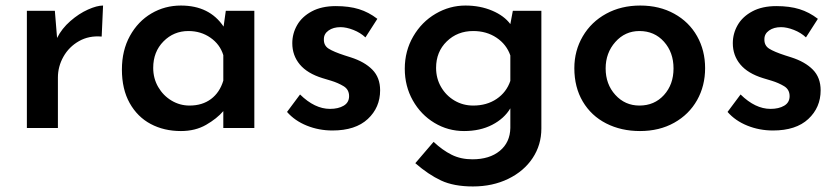

<svg xmlns="http://www.w3.org/2000/svg" viewBox="-20 -462 3029 693"><path d="M352 -442 347 -330Q301 -334 265 -313.5Q229 -293 209 -257.5Q189 -222 189 -182V0H77V-423H178L186 -325Q203 -359 234 -386Q265 -413 297.5 -427.5Q330 -442 352 -442Z M898 -423V0H786V-61Q763 -34 724 -11.5Q685 11 633 11Q572 11 524 -14.5Q476 -40 448 -90Q420 -140 420 -211Q420 -280 449 -332.5Q478 -385 526.5 -413.5Q575 -442 633 -442Q736 -442 787 -366L795 -423ZM786 -171V-263Q774 -302 739.5 -326Q705 -350 660 -350Q607 -350 570 -312.5Q533 -275 533 -217Q533 -179 551 -148Q569 -117 599 -99Q629 -81 664 -81Q710 -81 741.5 -104.5Q773 -128 786 -171Z M1016 -58 1063 -121Q1116 -69 1171 -69Q1201 -69 1220.5 -80.5Q1240 -92 1240 -115Q1240 -139 1220 -151Q1200 -163 1175.5 -170.5Q1151 -178 1144 -180Q1089 -197 1062 -229.5Q1035 -262 1035 -306Q1035 -341 1052.5 -371.5Q1070 -402 1105.5 -421Q1141 -440 1192 -440Q1240 -440 1275.5 -429Q1311 -418 1342 -394L1299 -327Q1281 -344 1255.5 -354Q1230 -364 1209 -364Q1183 -364 1166 -352Q1149 -340 1149 -321Q1148 -298 1166 -286.5Q1184 -275 1224 -262Q1241 -257 1246 -255Q1296 -239 1324 -210.5Q1352 -182 1352 -136Q1352 -74 1307.5 -32.5Q1263 9 1180 9Q1131 9 1087.5 -8.5Q1044 -26 1016 -58Z M1934 -423V2Q1934 61 1902.5 108.5Q1871 156 1814.5 183.5Q1758 211 1687 211Q1618 211 1572 189.5Q1526 168 1479 127L1545 50Q1577 80 1610 96.5Q1643 113 1685 113Q1747 113 1784 82.5Q1821 52 1822 0V-71Q1800 -34 1756.5 -11.5Q1713 11 1655 11Q1597 11 1548 -18.5Q1499 -48 1470 -99.5Q1441 -151 1441 -214Q1441 -278 1471.5 -330.5Q1502 -383 1552.5 -412.5Q1603 -442 1660 -442Q1713 -442 1756.5 -423.5Q1800 -405 1822 -375L1831 -423ZM1822 -170V-262Q1808 -302 1772 -326Q1736 -350 1688 -350Q1631 -350 1592.5 -312.5Q1554 -275 1554 -217Q1554 -179 1572 -148Q1590 -117 1620.5 -99Q1651 -81 1688 -81Q1737 -81 1772.5 -105Q1808 -129 1822 -170Z M2291 -442Q2360 -442 2413.5 -412.5Q2467 -383 2496 -331.5Q2525 -280 2525 -216Q2525 -152 2496 -100.5Q2467 -49 2413.5 -19Q2360 11 2290 11Q2222 11 2168 -16.5Q2114 -44 2083.5 -95.5Q2053 -147 2053 -216Q2053 -279 2083.5 -331Q2114 -383 2168 -412.5Q2222 -442 2291 -442ZM2288 -81Q2342 -81 2376.5 -119Q2411 -157 2411 -215Q2411 -273 2376.5 -311.5Q2342 -350 2288 -350Q2236 -350 2201 -310.5Q2166 -271 2166 -215Q2166 -158 2201 -119.5Q2236 -81 2288 -81Z M2606 -58 2653 -121Q2706 -69 2761 -69Q2791 -69 2810.5 -80.5Q2830 -92 2830 -115Q2830 -139 2810 -151Q2790 -163 2765.5 -170.5Q2741 -178 2734 -180Q2679 -197 2652 -229.5Q2625 -262 2625 -306Q2625 -341 2642.5 -371.5Q2660 -402 2695.5 -421Q2731 -440 2782 -440Q2830 -440 2865.5 -429Q2901 -418 2932 -394L2889 -327Q2871 -344 2845.5 -354Q2820 -364 2799 -364Q2773 -364 2756 -352Q2739 -340 2739 -321Q2738 -298 2756 -286.5Q2774 -275 2814 -262Q2831 -257 2836 -255Q2886 -239 2914 -210.5Q2942 -182 2942 -136Q2942 -74 2897.5 -32.5Q2853 9 2770 9Q2721 9 2677.5 -8.5Q2634 -26 2606 -58Z"/></svg>

Font: Josefin Sans SemiBold
Style: Regular
Weight: 600
Designer: Santiago Orozco
Foundry: Typemade
Version: Version 2.000